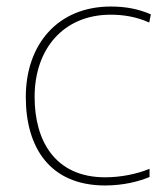

<svg xmlns="http://www.w3.org/2000/svg" viewBox="-20 -558 512 588"><path d="M302 10C357 10 405 -2 438 -16V-41C399 -25 350 -15 302 -15C150 -15 86 -125 86 -261C86 -409 175 -513 319 -513C357 -513 397 -507 437 -489L442 -514C405 -530 367 -538 319 -538C157 -538 59 -422 59 -261C59 -106 133 10 302 10Z"/></svg>

Font: Noto Sans Gurmukhi Thin
Style: Regular
Weight: 100
Designer: Jelle Bosma - Monotype Design Team
Foundry: Monotype Imaging Inc.
Version: Version 2.004